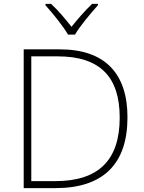

<svg xmlns="http://www.w3.org/2000/svg" viewBox="-20 -968 740 988"><path d="M330 -790H366C390 -832 447 -900 484 -941V-948H454C418 -914 377 -867 348 -830C319 -867 280 -914 243 -948H214V-941C251 -900 306 -832 330 -790ZM636 -364C636 -591 519 -714 288 -714H102V0H265C512 0 636 -125 636 -364ZM596 -363C596 -144 487 -36 265 -36H141V-678H277C497 -678 596 -570 596 -363Z"/></svg>

Font: Noto Sans Tamil ExtraLight
Style: Regular
Weight: 200
Designer: Jelle Bosma - Monotype Design Team
Foundry: Monotype Imaging Inc.
Version: Version 2.004